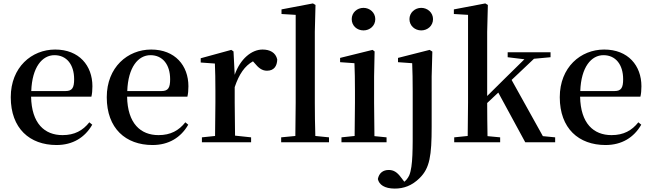

<svg xmlns="http://www.w3.org/2000/svg" viewBox="-20 -833 3816 1124"><path d="M311 16C406 16 477 -28 520 -103L503 -117C465 -69 417 -42 346 -42C241 -42 165 -110 162 -267H515C519 -284 521 -303 521 -328C521 -449 443 -543 303 -543C165 -543 43 -439 43 -264C43 -81 154 16 311 16ZM163 -300C168 -440 227 -510 299 -510C370 -510 414 -455 414 -369C414 -320 403 -300 364 -300Z M873 16C968 16 1039 -28 1082 -103L1065 -117C1027 -69 979 -42 908 -42C803 -42 727 -110 724 -267H1077C1081 -284 1083 -303 1083 -328C1083 -449 1005 -543 865 -543C727 -543 605 -439 605 -264C605 -81 716 16 873 16ZM725 -300C730 -440 789 -510 861 -510C932 -510 976 -455 976 -369C976 -320 965 -300 926 -300Z M1238 0H1450V-29L1356 -39L1354 -232V-323C1380 -400 1413 -447 1461 -474L1469 -465C1493 -436 1513 -419 1543 -419C1584 -419 1602 -446 1603 -485C1594 -526 1559 -543 1517 -543C1453 -543 1386 -488 1354 -395L1347 -532L1334 -541L1155 -492V-467L1238 -461C1240 -412 1241 -369 1241 -301V-232L1239 -37L1162 -29V0Z M1708 0H1906V-29L1826 -37C1824 -98 1823 -172 1823 -232V-647L1827 -804L1812 -813L1628 -778V-751L1711 -746V-232L1709 -37L1626 -29V0Z M2108 -655C2145 -655 2177 -682 2177 -721C2177 -759 2145 -787 2108 -787C2070 -787 2039 -759 2039 -721C2039 -682 2070 -655 2108 -655ZM2055 0H2243V-29L2172 -36C2171 -93 2170 -177 2170 -232V-385L2173 -532L2161 -541L1971 -494V-469L2055 -463C2057 -414 2058 -367 2058 -300V-232L2056 -37L1979 -29V0Z M2446 -655C2483 -655 2515 -682 2515 -721C2515 -759 2483 -787 2446 -787C2409 -787 2377 -759 2377 -721C2377 -682 2409 -655 2446 -655ZM2291 271C2342 271 2391 255 2437 209C2496 151 2507 78 2507 -91V-385L2511 -531L2495 -541L2310 -494V-469L2393 -463C2395 -414 2396 -364 2396 -297V-102C2396 31 2398 139 2376 193C2368 210 2358 222 2347 231L2327 205C2305 175 2284 162 2256 162C2222 162 2199 180 2192 215C2199 248 2231 271 2291 271Z M2952 -498 3050 -486 2935 -373 2832 -271V-647L2836 -804L2821 -813L2637 -778V-751L2720 -746V-232L2718 -37L2639 -29V0H2908V-29L2834 -36C2833 -91 2832 -172 2832 -230L2897 -291L3055 0H3230V-29L3158 -36L2975 -365L3106 -489L3203 -498V-527H2952Z M3525 16C3620 16 3691 -28 3734 -103L3717 -117C3679 -69 3631 -42 3560 -42C3455 -42 3379 -110 3376 -267H3729C3733 -284 3735 -303 3735 -328C3735 -449 3657 -543 3517 -543C3379 -543 3257 -439 3257 -264C3257 -81 3368 16 3525 16ZM3377 -300C3382 -440 3441 -510 3513 -510C3584 -510 3628 -455 3628 -369C3628 -320 3617 -300 3578 -300Z"/></svg>

Font: Noto Serif CJK SC SemiBold
Style: Regular
Weight: 600
Designer: Ryoko NISHIZUKA 西塚涼子 (kana & ideographs); Frank Grießhammer (Latin, Greek & Cyrillic); Wenlong ZHANG 张文龙 (bopomofo); San
Foundry: Adobe
Version: Version 2.001;hotconv 1.1.0;makeotfexe 2.6.0